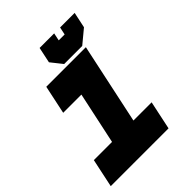

<svg xmlns="http://www.w3.org/2000/svg" viewBox="-200 -793 895 895"><g transform="rotate(-45 248.0 -345.0)"><path d="M-0.5 0 29.5 -141.5H149.5L204.5 -398.5H84.5L114.5 -540H375.5L290.5 -141.5H410.5L380.5 0ZM77.5 -71H333H202.5L287.5 -469.5H162.5H287.5L202.5 -71H77.5ZM248.5 -556 204 -612 220.5 -690H316.5L308.5 -652H347.5L355.5 -690H451.5L435 -612L367.5 -556ZM283.5 -600H351.5L392.5 -636L395 -649L392.5 -636L351.5 -600H283.5L258.5 -636L261 -649L258.5 -636Z"/></g></svg>

Font: Tourney Black
Style: Italic
Weight: 900
Italic angle: -12°
Version: Version 1.015